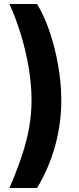

<svg xmlns="http://www.w3.org/2000/svg" viewBox="-20 -788 392 948"><path d="M26.4 140.1Q64 53.7 88.1 -19.3Q112.3 -92.3 124 -158.7Q135.7 -225.1 135.7 -292.5Q135.7 -369.1 122.1 -451.4Q108.4 -533.7 84 -614.7Q59.6 -695.8 26.4 -768.1H163.1Q198.2 -710.9 225.1 -631.6Q252 -552.2 267.3 -464.1Q282.7 -376 282.7 -292.5Q282.7 -178.2 252.2 -67.9Q221.7 42.5 163.1 140.1Z"/></svg>

Font: Inter 24pt
Style: Bold
Weight: 700
Designer: Rasmus Andersson
Foundry: rsms
Version: Version 4.001;git-66647c0bb